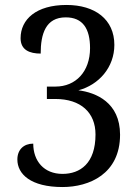

<svg xmlns="http://www.w3.org/2000/svg" viewBox="-20 -744 556 774"><path d="M232 10C340 10 464 -43 464 -201C464 -331 367 -371 296 -380C379 -402 441 -473 441 -563C441 -666 363 -724 248 -724C126 -724 63 -666 63 -590C63 -542 100 -528 144 -528C144 -607 164 -674 245 -674C314 -674 343 -628 343 -550C343 -455 285 -395 204 -395H169V-345H203C306 -345 365 -290 365 -202C365 -85 303 -43 232 -43C157 -43 114 -95 114 -165C76 -165 50 -141 50 -101C50 -42 104 10 232 10Z"/></svg>

Font: Noto Serif Armenian SemiCondensed
Style: Regular
Weight: 400
Width: 4
Designer: Monotype Design Team
Foundry: Monotype Imaging Inc.
Version: Version 2.008